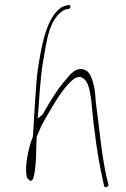

<svg xmlns="http://www.w3.org/2000/svg" viewBox="-20 -691 509 774"><path d="M132 -407C125 -358 117 -213 113 -145V-141C105 -121 99 -102 96 -85L95 -84C85 -40 82 1 89 26C110 53 117 31 122 -16C127 -51 125 -94 128 -137V-140C129 -142 130 -143 131 -146V-147L143 -175C149 -189 158 -204 166 -218C197 -272 236 -341 278 -373C285 -378 294 -381 301 -381H302C325 -376 334 -355 340 -332C344 -314 348 -293 350 -264C358 -175 374 -55 393 28L400 60C402 68 420 62 417 53L409 20C389 -68 379 -190 366 -281C364 -312 362 -336 356 -355C347 -388 337 -410 308 -413C282 -413 265 -395 243 -367C213 -334 181 -281 155 -235L153 -231C153 -230 150 -228 149 -227L132 -213L135 -252C143 -368 146 -408 165 -508C173 -551 184 -594 208 -624C222 -642 233 -648 246 -654H256C261 -656 265 -661 264 -666C263 -677 234 -665 227 -661C167 -620 147 -508 132 -407Z"/></svg>

Font: Stray Cat
Style: ExLtCnObl
Weight: 200
Version: Version 1.0